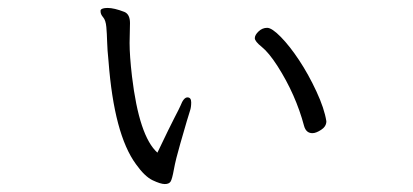

<svg xmlns="http://www.w3.org/2000/svg" viewBox="-20 -454 1040 483"><path d="M307 -396 306 -346Q306 -314 312 -262Q330 -111 376 -70Q408 -137 419.5 -159Q431 -181 434 -188Q442 -209 451.5 -209Q461 -209 461 -196.5Q461 -184 458 -175.5Q455 -167 450 -149.5Q445 -132 433.5 -92.5Q422 -53 417.5 -28Q413 -3 409 3Q405 9 394.5 9Q384 9 364 -0.5Q344 -10 322 -41Q267 -116 253 -300Q250 -329 249.5 -349Q249 -369 247.5 -386Q246 -403 239.5 -410.5Q233 -418 233 -425V-428Q235 -434 251 -434Q267 -434 293 -424Q307 -418 307 -396ZM801 -149Q801 -136 788 -127.5Q775 -119 766 -119Q750 -119 745 -137Q724 -216 678 -288Q656 -322 638.5 -336Q621 -350 621 -358Q621 -366 630.5 -375Q640 -384 652 -384Q664 -384 686.5 -361Q709 -338 732.5 -302.5Q756 -267 776 -224Q796 -181 801 -149Z"/></svg>

Font: LXGW Bright TC
Style: Regular
Weight: 400
Designer: Christian Thalmann (Catharsis Fonts)
Foundry: LXGW / Christian Thalmann (Catharsis Fonts) / Fontworks Inc.
Version: Version 5.501